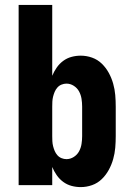

<svg xmlns="http://www.w3.org/2000/svg" viewBox="-20 -755 540 783"><path d="M309 8Q290 8 271.5 3Q253 -2 237.5 -13.5Q222 -25 211 -41Q200 -57 193 -74V0H56V-735H193V-446Q200 -463 211 -479Q222 -495 237.5 -506.5Q253 -518 271.5 -523Q290 -528 309 -528Q333 -528 355.5 -520Q378 -512 395 -495.5Q412 -479 423.5 -458Q435 -437 441.5 -414Q448 -391 450 -367.5Q452 -344 452 -320V-200Q452 -176 450 -152.5Q448 -129 441.5 -106Q435 -83 423.5 -62Q412 -41 395 -24.5Q378 -8 355.5 0Q333 8 309 8ZM251 -106Q267 -106 281 -115Q295 -124 302.5 -138Q310 -152 312.5 -168Q315 -184 315 -200V-320Q315 -336 312.5 -352Q310 -368 302.5 -382Q295 -396 281 -405Q267 -414 251 -414Q241 -414 231 -410Q221 -406 214 -398Q207 -390 203 -380.5Q199 -371 196.5 -361Q194 -351 193.5 -340.5Q193 -330 193 -320V-200Q193 -190 193.5 -179.5Q194 -169 196.5 -159Q199 -149 203 -139.5Q207 -130 214 -122Q221 -114 231 -110Q241 -106 251 -106Z"/></svg>

Font: Iosevka Curly Heavy
Style: Regular
Weight: 900
Monospace: yes
Designer: Belleve Invis
Foundry: Belleve Invis
Version: Version 22.1.2; ttfautohint (v1.8.4)